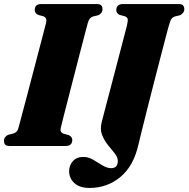

<svg xmlns="http://www.w3.org/2000/svg" viewBox="-30 -720 930 947"><path d="M269.5 -88Q264.5 -67.5 283.5 -60.5L308.5 -54Q326.5 -45 326.5 -30Q326.5 0 294 0H17Q1 0 -4.8 -7Q-10.5 -14 -10.5 -25.5Q-10.5 -36.5 -4.2 -44Q2 -51.5 10 -55L37.5 -62Q47 -65.5 52.8 -72Q58.5 -78.5 62.5 -94Q66.5 -109.5 77 -149.2Q87.5 -189 101.8 -242.5Q116 -296 131 -353.8Q146 -411.5 160 -464.8Q174 -518 184.2 -556.8Q194.5 -595.5 198 -610.5Q202.5 -632.5 183 -640L158 -646.5Q141.5 -655 141.5 -670.5Q141.5 -700 173.5 -700H448Q464.5 -700 470 -692.8Q475.5 -685.5 475.5 -675Q475.5 -664 469.5 -656.2Q463.5 -648.5 455 -645L428 -638.5Q418.5 -634.5 413 -628.2Q407.5 -622 403 -606.5Q399 -592 388.8 -553Q378.5 -514 364.8 -460.8Q351 -407.5 336 -349.2Q321 -291 307.2 -237.2Q293.5 -183.5 283.2 -143.8Q273 -104 269.5 -88ZM799.5 -582Q796 -569.5 785.5 -529.2Q775 -489 760.2 -432Q745.5 -375 729 -311Q712.5 -247 697.2 -186.2Q682 -125.5 670.2 -78.2Q658.5 -31 653 -8Q629 99.5 563.5 153.2Q498 207 412.5 207Q362.5 207 336.8 183Q311 159 311 124.5Q311 95 329.8 74.5Q348.5 54 381.5 54Q406 54 429.5 67.8Q453 81.5 475.2 95.5Q497.5 109.5 518 109.5Q551 109.5 551 73.5Q551 55.5 535.8 36.5Q520.5 17.5 502.2 -5Q484 -27.5 473.2 -55.2Q462.5 -83 472 -119Q477 -139 487.2 -177.8Q497.5 -216.5 510.2 -265.2Q523 -314 536.5 -365.5Q550 -417 562 -463.2Q574 -509.5 583 -543.8Q592 -578 595.5 -591.5Q601.5 -617 599.8 -626Q598 -635 585 -640L560 -646.5Q543.5 -654.5 543.5 -670.5Q543.5 -683.5 551.5 -691.8Q559.5 -700 575.5 -700H851.5Q868 -700 873.5 -692.8Q879 -685.5 879 -675Q879 -664 872.8 -656.5Q866.5 -649 858.5 -645L831.5 -638.5Q820 -634 814.2 -624.5Q808.5 -615 799.5 -582Z"/></svg>

Font: Fraunces 144pt S050 Black
Style: Italic
Weight: 900
Italic angle: -16°
Version: Version 1.000; ttfautohint (v1.8.3)